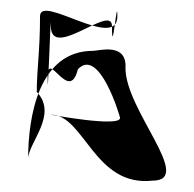

<svg xmlns="http://www.w3.org/2000/svg" viewBox="-20 -500 359 355"><path d="M32 -206C32 -236 88 -288 48 -330C48 -372 54 -405 54 -470C54 -512 197 -405 197 -470C197 -512 187 -387 187 -452C187 -494 74 -387 74 -452C74 -494 68 -292 68 -357C68 -411 108 -307 124 -372C164 -414 202 -284 202 -282C202 -264 74 -288 74 -288C136 -288 154 -154 262 -166C340 -166 212 -296 212 -374C215 -422 163 -406 152 -406C52 -406 32 -285 32 -206Z"/></svg>

Font: Interstorm
Style: Regular
Weight: 400
Version: Version 0.7